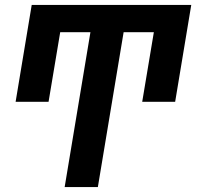

<svg xmlns="http://www.w3.org/2000/svg" viewBox="-20 -540 840 775"><path d="M375 215H241L345 -410H223L176 -129H43L108 -520H752L687 -129H554L601 -410H479Z"/></svg>

Font: Iosevka Aile Extrabold
Style: Italic
Weight: 800
Italic angle: -9°
Designer: Belleve Invis
Foundry: Belleve Invis
Version: Version 31.1.0; ttfautohint (v1.8.4)